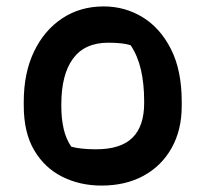

<svg xmlns="http://www.w3.org/2000/svg" viewBox="-20 -567 640 598"><path d="M303 -547Q369 -547 424 -513.5Q479 -480 512.5 -414Q546 -348 546 -250V-237Q546 -162 514.5 -106Q483 -50 427 -19.5Q371 11 296 11Q229 11 174 -16.5Q119 -44 86.5 -99Q54 -154 54 -238V-250Q54 -340 86 -406.5Q118 -473 174 -510Q230 -547 303 -547ZM317 -434Q244 -434 207.5 -384.5Q171 -335 171 -242V-235Q171 -199 178 -167Q185 -135 202 -110Q233 -102 279 -102Q356 -102 392.5 -138Q429 -174 429 -246V-252Q429 -306 419 -349.5Q409 -393 387 -426Q363 -434 317 -434Z"/></svg>

Font: Recursive Mn Csl St SmB
Style: Regular
Weight: 600
Monospace: yes
Version: Version 1.079;hotconv 1.0.112;makeotfexe 2.5.65598; ttfautoh